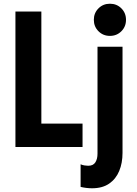

<svg xmlns="http://www.w3.org/2000/svg" viewBox="-20 -781 727 1020"><path d="M62 0V-719.7H199.7V-124.5H418.5V0ZM469.2 219.2Q454.1 219.2 438.2 217.3Q422.4 215.3 408.2 211.9V91.8Q418 96.2 429.4 97.9Q440.9 99.6 448.7 99.6Q475.1 99.6 486.6 81.5Q498 63.5 498 35.2V-532.7H630.9V31.2Q630.9 85 613.3 127.4Q595.7 169.9 559.8 194.6Q523.9 219.2 469.2 219.2ZM564 -590.3Q527.8 -590.3 503.2 -615Q478.5 -639.6 478.5 -675.8Q478.5 -711.9 503.2 -736.6Q527.8 -761.2 564 -761.2Q600.1 -761.2 624.8 -736.6Q649.4 -711.9 649.4 -675.8Q649.4 -639.6 624.8 -615Q600.1 -590.3 564 -590.3Z"/></svg>

Font: Reddit Sans Condensed
Style: Bold
Weight: 700
Designer: Stephen Hutchings
Foundry: Reddit
Version: Version 1.014